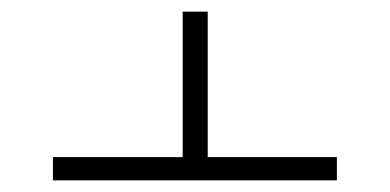

<svg xmlns="http://www.w3.org/2000/svg" viewBox="-20 -542 671 330"><path d="M559 -272V-232H71V-272H294V-522H337V-272Z"/></svg>

Font: FiraGO ExtraLight
Style: Regular
Weight: 200
Designer: bBox Type
Foundry: bBox Type GmbH
Version: Version 1.001